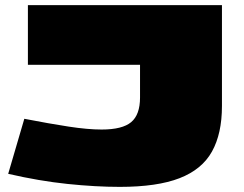

<svg xmlns="http://www.w3.org/2000/svg" viewBox="-20 -720 955 750"><path d="M12 -41 75 -256Q173 -237 248 -225.5Q323 -214 377 -214Q458 -214 492.5 -243Q527 -272 527 -339V-467H89V-700H847V-306Q847 -198 808 -128Q769 -58 681.5 -24Q594 10 448 10Q354 10 243.5 -1.5Q133 -13 12 -41Z"/></svg>

Font: Georama ExtraExtended Black
Style: Regular
Weight: 900
Width: 8
Designer: Jean-Baptiste Levee
Foundry: Production Type
Version: Version 1.000